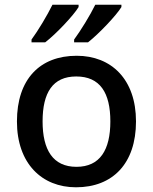

<svg xmlns="http://www.w3.org/2000/svg" viewBox="-20 -837 649 816"><path d="M496 -807V-817H385C363 -772 323 -707 295 -669V-657H354C400 -693 475 -772 496 -807ZM314 -807V-817H203C181 -772 142 -707 114 -669V-657H172C219 -693 293 -772 314 -807ZM558 -321C558 -500 453 -600 306 -600C149 -600 52 -500 52 -321C52 -142 158 -41 303 -41C459 -41 558 -142 558 -321ZM161 -321C161 -443 204 -512 304 -512C405 -512 449 -443 449 -321C449 -200 405 -128 305 -128C205 -128 161 -200 161 -321Z"/></svg>

Font: Noto Sans Tamil UI Medium
Style: Regular
Weight: 500
Designer: Jelle Bosma - Monotype Design Team
Foundry: Monotype Imaging Inc.
Version: Version 2.004